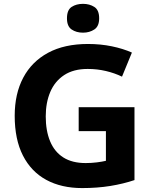

<svg xmlns="http://www.w3.org/2000/svg" viewBox="-20 -948 775 978"><path d="M380.8 -402H665V-30.7Q608.8 -11.7 542.2 -0.8Q475.6 10 398.7 10Q292.6 10 215.7 -31.8Q138.8 -73.5 96.8 -155.7Q54.9 -237.9 54.9 -358.2Q54.9 -470.2 98.3 -552.2Q141.7 -634.2 224.8 -679.1Q307.9 -724 427.9 -724Q492.2 -724 549.7 -712.1Q607.2 -700.2 651.9 -680.2L601.5 -557.6Q563.5 -575.9 519.3 -586.3Q475.2 -596.8 426.6 -596.8Q354.4 -596.8 306.8 -565.5Q259.3 -534.1 236.1 -479.7Q213 -425.3 213 -355.2Q213 -281.8 235.3 -228.2Q257.6 -174.6 302.6 -146Q347.5 -117.4 416.7 -117.4Q445.4 -117.4 473.2 -120.9Q501 -124.4 519.5 -128.9V-279.9H380.8ZM402.9 -928.4Q435.8 -928.4 460.4 -912.8Q485.1 -897.2 485.1 -854.7Q485.1 -813.9 460.4 -797.8Q435.8 -781.6 402.9 -781.6Q368.7 -781.6 344.9 -797.8Q321.1 -813.9 321.1 -854.7Q321.1 -897.2 344.9 -912.8Q368.7 -928.4 402.9 -928.4Z"/></svg>

Font: Noto Sans Meetei Mayek
Style: Regular
Weight: 400
Designer: Monotype Design Team and Neelakash Kshetrimayum
Foundry: Monotype Imaging Inc.
Version: Version 2.002